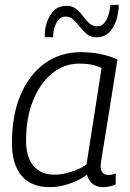

<svg xmlns="http://www.w3.org/2000/svg" viewBox="-20 -758 534 788"><path d="M402 10Q386 10 372.5 4Q359 -2 350 -14Q341 -26 337 -41Q317 -26 291.5 -14.5Q266 -3 238.5 3.5Q211 10 183 10Q134 10 99.5 -10.5Q65 -31 47 -71.5Q29 -112 29 -171Q29 -284 64 -367.5Q99 -451 163 -497.5Q227 -544 314 -544Q333 -544 353.5 -542Q374 -540 393 -536Q412 -532 429.5 -526.5Q447 -521 462 -514Q446 -414 434.5 -341.5Q423 -269 415 -219.5Q407 -170 402 -140Q397 -110 395 -95.5Q393 -81 393 -79Q393 -59 401 -49.5Q409 -40 425 -40Q433 -40 440 -41.5Q447 -43 455 -46V-1Q444 4 430.5 7Q417 10 402 10ZM335 -83 397 -479Q379 -488 356 -492.5Q333 -497 306 -497Q243 -497 193.5 -456.5Q144 -416 115.5 -345Q87 -274 87 -180Q87 -112 118 -76.5Q149 -41 203 -41Q225 -41 248.5 -46.5Q272 -52 294.5 -61Q317 -70 335 -83ZM164 -605Q164 -611 164 -622Q164 -633 168 -650Q175 -683 195.5 -708.5Q216 -734 254 -734Q277 -734 292.5 -721.5Q308 -709 320.5 -692Q333 -675 346.5 -662.5Q360 -650 380 -650Q396 -650 406.5 -662Q417 -674 423 -690Q429 -706 430 -717Q432 -727 432.5 -731Q433 -735 433 -738H467Q467 -733 467 -727Q467 -721 465 -710Q459 -664 436.5 -634.5Q414 -605 376 -605Q352 -605 336.5 -618Q321 -631 308 -647.5Q295 -664 281.5 -677Q268 -690 249 -690Q230 -690 218 -673.5Q206 -657 202 -639Q199 -625 198.5 -618Q198 -611 198 -605Z"/></svg>

Font: Georama ExtraCondensed Thin Light
Style: Italic
Weight: 300
Italic angle: -9°
Version: Version 1.001